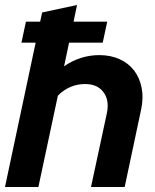

<svg xmlns="http://www.w3.org/2000/svg" viewBox="-22 -750 623 770"><path d="M-2 0 121 -579H64L82 -663H139L147 -700L287 -730L273 -663H408L390 -579H255L235 -484Q266 -506 302 -517.5Q338 -529 376 -529Q422 -529 458 -512.5Q494 -496 516 -467Q538 -438 546 -398Q554 -358 544 -311L478 0H343L407 -298Q417 -349 392.5 -381Q368 -413 319 -413Q288 -413 260 -401Q232 -389 210 -366L132 0Z"/></svg>

Font: Red Hat Display
Style: Bold Italic
Weight: 700
Italic angle: -12°
Designer: Pentagram / MCKL
Foundry: Pentagram / MCKL
Version: Version 1.003; Red Hat Display Bold Italic